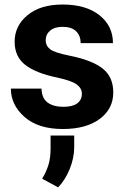

<svg xmlns="http://www.w3.org/2000/svg" viewBox="-20 -558 556 845"><path d="M340.3 -145.5Q340.3 -169.4 318.1 -186Q295.9 -202.6 233.4 -216.3Q138.2 -235.8 91.3 -272.2Q44.4 -308.6 44.4 -374.5Q44.4 -444.3 101.1 -491.2Q157.7 -538.1 255.4 -538.1Q358.4 -538.1 417.7 -491Q477.1 -443.8 477.1 -368.2H335Q335 -400.4 315.2 -420.2Q295.4 -439.9 255.4 -439.9Q220.2 -439.9 200.7 -423.3Q181.2 -406.7 181.2 -380.9Q181.2 -356 201.4 -340.8Q221.7 -325.7 286.1 -313Q385.7 -293 432.1 -256.1Q478.5 -219.2 478.5 -151.4Q478.5 -78.6 418.7 -34.4Q358.9 9.8 256.3 9.8Q148.4 9.8 88.1 -43.2Q27.8 -96.2 27.8 -168H162.6Q164.1 -125 189.9 -106.4Q215.8 -87.9 259.3 -87.9Q299.3 -87.9 319.8 -103Q340.3 -118.2 340.3 -145.5ZM306.6 89.4Q306.6 136.7 286.9 185.5Q267.1 234.4 235.8 266.6L165.5 228.5Q184.1 197.8 193.4 167.2Q202.6 136.7 202.6 96.2V38.6H306.6Z"/></svg>

Font: Roboto Web
Style: Bold
Weight: 700
Designer: Google
Version: Version 1.200310; 2013